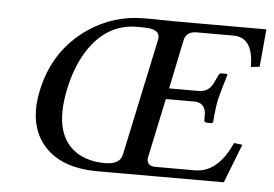

<svg xmlns="http://www.w3.org/2000/svg" viewBox="-40 -515 809 567"><g transform="rotate(5 364.0 -231.0)"><path d="M287.1 -25.9Q328.1 -25.9 336.4 -50.3Q337.9 -54.7 338.9 -59.1L412.1 -402.8Q417.5 -428.7 384.8 -433.6Q372.1 -435.1 348.1 -435.1Q252.9 -435.1 197.3 -341.8Q170.4 -296.4 157.2 -233.9Q127 -90.8 210 -43.9Q242.7 -25.9 287.1 -25.9ZM728 -460.9 717.8 -349.1 691.9 -346.2Q692.4 -433.1 633.8 -434.1H521Q494.1 -432.6 487.8 -410.2L457 -262.2H543Q573.2 -262.2 585.9 -286.6Q587.4 -290 588.9 -293L599.1 -314Q601.6 -319.3 606 -319.8H623Q625 -318.4 625 -316.9Q606 -253.4 604 -243.2Q599.1 -222.2 595.2 -173.8L591.8 -170.9H575.2Q569.8 -172.4 568.8 -176.8V-199.2Q564.5 -228.5 537.1 -230H450.2L412.1 -50.8Q411.6 -28.8 435.1 -27.8H556.2Q622.6 -29.3 662.1 -118.2L687 -115.2L642.1 0H430.2H356.9H294.9H267.1Q143.6 0 94.2 -78.1Q58.6 -136.7 77.1 -222.2Q102.5 -343.8 201.2 -411.6Q275.4 -461.4 363.8 -461.9H393.1L456.1 -460.9H527.8Z"/></g></svg>

Font: Linux Libertine Capitals O
Style: Bold Italic Samll Caps
Weight: 400
Italic angle: -12°
Designer: Philipp H. Poll
Foundry: Philipp H. Poll
Version: Version 5.0.4